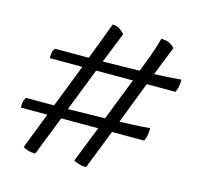

<svg xmlns="http://www.w3.org/2000/svg" viewBox="-92 -694 844 807"><g transform="rotate(15 330.0 -290.0)"><path d="M128 14Q107 14 93.5 9Q80 4 74 0L135 -157H19Q19 -178 23 -189Q27 -200 31 -202H152L225 -389H83Q83 -410 87 -421Q91 -432 95 -433H241Q258 -477 275 -522Q292 -567 302 -594Q321 -594 334.5 -584.5Q348 -575 355 -566L302 -433L462 -436Q474 -466 489 -506.5Q504 -547 515 -589Q539 -589 554 -580.5Q569 -572 574 -564L524 -438Q577 -440 603.5 -442Q630 -444 641 -445Q641 -424 637.5 -410Q634 -396 630 -389H505L435 -207Q497 -209 527.5 -211Q558 -213 567 -214Q567 -191 563.5 -177.5Q560 -164 556 -157H416L349 14Q330 14 315.5 9Q301 4 294 0L356 -157H195ZM212 -202 373 -205 445 -389H285Z"/></g></svg>

Font: Texturina 12pt Light
Style: Regular
Weight: 300
Designer: Guillermo Torres Carreño
Foundry: Omnibus-Type
Version: Version 1.002